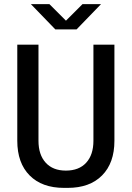

<svg xmlns="http://www.w3.org/2000/svg" viewBox="-20 -903 640 933"><path d="M291 10Q184 10 124 -50.5Q64 -111 64 -219V-686H167V-219Q167 -151 202 -112.5Q237 -74 300 -74Q364 -74 399 -112.5Q434 -151 434 -219V-686H536V-219Q536 -111 476 -50.5Q416 10 309 10ZM249 -760 130 -883H220L317 -786H284L381 -883H471L352 -760Z"/></svg>

Font: Chivo Mono Medium
Style: Regular
Weight: 400
Monospace: yes
Version: Version 1.008